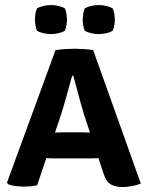

<svg xmlns="http://www.w3.org/2000/svg" viewBox="-20 -752 600 780"><path d="M209.5 -108.5Q202.5 -108.5 190.2 -108.8Q178 -109 168 -109.5L131 0.5Q119 3.5 104.5 4.8Q90 6 75 6Q57.5 6 40.8 3.5Q24 1 13 -3.5L8.5 -10.5L205.5 -548.5Q225.5 -551.5 246.5 -552.8Q267.5 -554 284.5 -554Q300 -554 319 -552.8Q338 -551.5 358.5 -548.5L552 -6.5Q536.5 0.5 514.5 4.2Q492.5 8 477.5 8Q452.5 8 432.2 -1.8Q412 -11.5 400 -49L380 -109.5Q370.5 -109 358.8 -108.8Q347 -108.5 339.5 -108.5ZM228 -286.5 203.5 -213.5Q212.5 -213.5 223 -214Q233.5 -214.5 240.5 -214.5H313Q319.5 -214.5 328.2 -214Q337 -213.5 345.5 -213.5L324.5 -277Q313 -313 300.5 -360Q288 -407 278 -444H273Q263 -408.5 250.8 -364Q238.5 -319.5 228 -286.5ZM122 -672.5Q122 -682 123.8 -694.8Q125.5 -707.5 130 -717.5Q141 -724.5 156.8 -728Q172.5 -731.5 187 -731.5Q201.5 -731.5 217.2 -728Q233 -724.5 244 -717.5Q248 -707.5 250 -694.8Q252 -682 252 -672.5Q252 -663 250 -650.2Q248 -637.5 244 -627.5Q233 -620.5 217.2 -617Q201.5 -613.5 187 -613.5Q172.5 -613.5 156.8 -617Q141 -620.5 130 -627.5Q125.5 -637.5 123.8 -650.2Q122 -663 122 -672.5ZM316 -672.5Q316 -682 318 -694.8Q320 -707.5 324 -717.5Q335 -724.5 350.8 -728Q366.5 -731.5 381 -731.5Q395.5 -731.5 411.5 -728Q427.5 -724.5 438 -717.5Q442.5 -707.5 444.5 -694.8Q446.5 -682 446.5 -672.5Q446.5 -663 444.5 -650.2Q442.5 -637.5 438 -627.5Q427.5 -620.5 411.5 -617Q395.5 -613.5 381 -613.5Q366.5 -613.5 350.8 -617Q335 -620.5 324 -627.5Q320 -637.5 318 -650.2Q316 -663 316 -672.5Z"/></svg>

Font: Signika SC SemiBold
Style: Regular
Weight: 600
Designer: Anna Giedryś
Foundry: Anna Giedryś
Version: Version 2.000; ttfautohint (v1.8.3) -l 8 -r 50 -G 200 -x 9 -